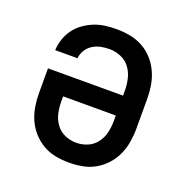

<svg xmlns="http://www.w3.org/2000/svg" viewBox="-102 -623 704 726"><g transform="rotate(20 250.0 -260.0)"><path d="M250 8Q223 8 196 3Q169 -2 145.5 -15.5Q122 -29 103.5 -49.5Q85 -70 74 -94.5Q63 -119 58.5 -146Q54 -173 54 -200V-300H356V-320Q356 -344 350.5 -367.5Q345 -391 331 -410Q317 -429 294.5 -438.5Q272 -448 248 -448Q231 -448 213.5 -444.5Q196 -441 181 -431.5Q166 -422 156.5 -406.5Q147 -391 146 -374H56Q57 -397 64.5 -419Q72 -441 85.5 -459.5Q99 -478 118 -491.5Q137 -505 158 -513.5Q179 -522 202 -525Q225 -528 248 -528Q275 -528 302 -523Q329 -518 353 -505Q377 -492 395.5 -471.5Q414 -451 425.5 -426Q437 -401 441.5 -374Q446 -347 446 -320V-200Q446 -173 441.5 -146Q437 -119 426 -94.5Q415 -70 396.5 -49.5Q378 -29 354.5 -15.5Q331 -2 304 3Q277 8 250 8ZM250 -72Q274 -72 296 -81.5Q318 -91 332 -110.5Q346 -130 351 -153Q356 -176 356 -200V-220H144V-200Q144 -176 149 -153Q154 -130 168 -110.5Q182 -91 204 -81.5Q226 -72 250 -72Z"/></g></svg>

Font: Iosevka Curly Medium
Style: Regular
Weight: 500
Monospace: yes
Designer: Belleve Invis
Foundry: Belleve Invis
Version: Version 22.1.2; ttfautohint (v1.8.4)